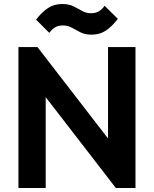

<svg xmlns="http://www.w3.org/2000/svg" viewBox="-20 -938 767 958"><path d="M72 0V-703H167L208 -567V0ZM558 0 141 -540 167 -703 584 -163ZM558 0 519 -132V-703H656V0ZM437 -765Q404 -765 381 -777Q358 -789 338 -800Q318 -811 295 -811Q271 -811 255.5 -802Q240 -793 226 -774L160 -840Q189 -878 219.5 -898Q250 -918 291 -918Q324 -918 347 -906.5Q370 -895 390 -883.5Q410 -872 433 -872Q458 -872 473.5 -881.5Q489 -891 502 -909L568 -844Q539 -806 508.5 -785.5Q478 -765 437 -765Z"/></svg>

Font: Outfit Thin SemiBold
Style: Regular
Weight: 600
Version: Version 1.100;gftools[0.9.27]